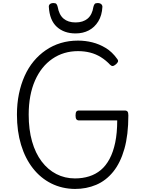

<svg xmlns="http://www.w3.org/2000/svg" viewBox="-20 -1219 958 1258"><path d="M471 19Q386 18 316 -17Q246 -52 195.5 -116.5Q145 -181 118 -270Q91 -359 91 -468Q91 -540 104 -603.5Q117 -667 141.5 -721.5Q166 -776 201 -818Q236 -860 280.5 -890.5Q325 -921 378 -937Q431 -953 491 -953Q539 -953 585 -941.5Q631 -930 673 -904.5Q715 -879 747 -834Q756 -823 753 -815Q750 -807 740 -798Q727 -787 718.5 -786.5Q710 -786 701 -795Q674 -824 641 -844.5Q608 -865 570.5 -874.5Q533 -884 491 -884Q444 -884 402 -871.5Q360 -859 323.5 -834Q287 -809 258.5 -773.5Q230 -738 209.5 -691.5Q189 -645 178.5 -589Q168 -533 168 -468Q168 -370 190 -292.5Q212 -215 253 -161Q294 -107 349.5 -78.5Q405 -50 471 -50Q521 -50 564 -63.5Q607 -77 640.5 -105Q674 -133 698 -178Q722 -223 735 -285.5Q748 -348 748 -430H498Q486 -430 480.5 -437.5Q475 -445 475 -462Q475 -481 480.5 -488Q486 -495 498 -495H796Q810 -495 815.5 -488Q821 -481 821 -463Q821 -335 795 -243.5Q769 -152 721.5 -93.5Q674 -35 610 -8Q546 19 471 19ZM475 -1000Q400 -1000 352.5 -1043Q305 -1086 300 -1174Q299 -1185 307 -1192Q315 -1199 331 -1199Q345 -1199 350 -1192.5Q355 -1186 358 -1174Q367 -1122 396.5 -1097Q426 -1072 475 -1072Q524 -1072 554 -1097Q584 -1122 592 -1174Q595 -1186 600 -1192.5Q605 -1199 619 -1199Q635 -1199 643 -1192Q651 -1185 651 -1174Q648 -1118 624 -1079Q600 -1040 562 -1020Q524 -1000 475 -1000Z"/></svg>

Font: Playwrite US Modern Light
Style: Regular
Weight: 300
Designer: Veronika Burian, José Scaglione
Foundry: TypeTogether
Version: Version 1.003